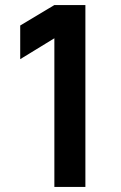

<svg xmlns="http://www.w3.org/2000/svg" viewBox="-20 -740 478 760"><path d="M195.2 -588.5 60 -505.8V-639L195.2 -720H318V0H195.2Z"/></svg>

Font: Tap Sans
Style: Regular
Weight: 400
Designer: Tap Payments
Foundry: Tap Payments
Version: Version 1.001;Glyphs 3.1.2 (3151)